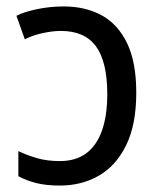

<svg xmlns="http://www.w3.org/2000/svg" viewBox="-20 -566 494 596"><path d="M178 -546Q245 -546 295.5 -518.5Q346 -491 374.5 -432Q403 -373 403 -278Q403 -179 371.5 -115Q340 -51 286.5 -20.5Q233 10 166 10Q124 10 93.5 2.5Q63 -5 37 -19V-97Q64 -84 95 -75Q126 -66 166 -66Q215 -66 247.5 -90Q280 -114 296.5 -160.5Q313 -207 313 -274Q313 -374 278 -422Q243 -470 169 -470Q143 -470 111.5 -463Q80 -456 57 -444L31 -517Q54 -529 94.5 -537.5Q135 -546 178 -546Z"/></svg>

Font: Noto Sans Display
Style: Regular
Weight: 400
Designer: Monotype Design Team
Foundry: Monotype Imaging Inc.
Version: Version 2.003